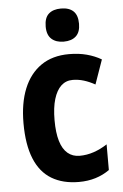

<svg xmlns="http://www.w3.org/2000/svg" viewBox="-54 -800 543 849"><g transform="rotate(-5 217.0 -375.5)"><path d="M262 10Q191 10 141 -20Q91 -50 65.5 -112.5Q40 -175 40 -270Q40 -359 66 -423Q92 -487 142.5 -522Q193 -557 267 -557Q310 -557 345.5 -547.5Q381 -538 410 -521L372 -413Q347 -427 322.5 -434.5Q298 -442 273 -442Q243 -442 222 -422.5Q201 -403 189.5 -365Q178 -327 178 -271Q178 -216 189 -179Q200 -142 222 -123.5Q244 -105 275 -105Q307 -105 338 -115.5Q369 -126 398 -145V-31Q370 -11 336 -0.5Q302 10 262 10ZM249 -761Q285 -761 304 -743Q323 -725 323 -687Q323 -650 303.5 -632Q284 -614 249 -614Q215 -614 195 -632Q175 -650 175 -687Q175 -726 194.5 -743.5Q214 -761 249 -761Z"/></g></svg>

Font: Noto Sans Khmer Condensed
Style: Bold
Weight: 700
Width: 3
Designer: Danh Hong and the Monotype Design Team
Foundry: Monotype Imaging Inc.
Version: Version 2.004